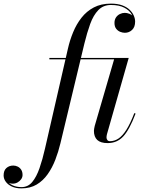

<svg xmlns="http://www.w3.org/2000/svg" viewBox="-205 -780 794 1060"><path d="M-87 260Q-117.5 260 -139.5 249.8Q-161.5 239.5 -173.2 223.2Q-185 207 -185 188.5Q-185 161.5 -169.8 147.8Q-154.5 134 -131.5 134Q-119 134 -107.2 139.8Q-95.5 145.5 -88 157Q-80.5 168.5 -80.5 186Q-80.5 198.5 -88.2 209.5Q-96 220.5 -108.2 227.2Q-120.5 234 -135 234Q-146 234 -157.2 230Q-168.5 226 -176.2 216Q-184 206 -184 188.5H-177.5Q-177.5 205 -166 219.8Q-154.5 234.5 -134 243.8Q-113.5 253 -86 253Q-50.5 253 -27 224.8Q-3.5 196.5 13.2 148.2Q30 100 43.5 40L170 -511.5Q180.5 -558 198.8 -602.2Q217 -646.5 245 -682.2Q273 -718 313 -739Q353 -760 407.5 -760Q443.5 -760 469 -750.8Q494.5 -741.5 510.2 -726.5Q526 -711.5 533.5 -694.2Q541 -677 541 -661Q541 -630.5 524.2 -614.8Q507.5 -599 484.5 -599Q472 -599 458.8 -604.2Q445.5 -609.5 436.2 -621.5Q427 -633.5 427 -653.5Q427 -671 435.2 -683.5Q443.5 -696 456.8 -702.5Q470 -709 484 -709Q495.5 -709 508.5 -704.2Q521.5 -699.5 530.8 -689Q540 -678.5 540 -661H533.5Q533.5 -681 521 -702.2Q508.5 -723.5 480.5 -738Q452.5 -752.5 407.5 -752.5Q365 -752.5 337.8 -724.2Q310.5 -696 293 -647.8Q275.5 -599.5 261 -540L128.5 11.5Q117.5 57.5 100.5 101.8Q83.5 146 58.2 181.8Q33 217.5 -2.5 238.8Q-38 260 -87 260ZM389.5 10Q350.5 10 332 -7.2Q313.5 -24.5 313.5 -58Q313.5 -62 315 -70.5Q316.5 -79 318 -85L425 -452.5H67.5V-460H505.5L385.5 -39Q383 -29 383 -21Q383 -13 387.8 -6.8Q392.5 -0.5 402 -0.5Q427 -0.5 449.2 -15.2Q471.5 -30 493 -64Q514.5 -98 536.5 -155.5L543.5 -153Q509.5 -63 475.2 -26.5Q441 10 389.5 10Z"/></svg>

Font: Bodoni Moda 28pt
Style: Italic
Weight: 400
Italic angle: -13°
Designer: Owen Earl
Foundry: indestructible type
Version: Version 2.004